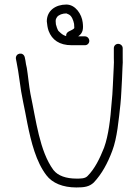

<svg xmlns="http://www.w3.org/2000/svg" viewBox="-20 -841 610 845"><path d="M500 -648C489.4 -648 481 -639.6 481 -629V-585C481.7 -573.7 481.5 -560.2 480.5 -544.5C477.2 -492.7 476.8 -436.4 471 -386C466.2 -321.5 457.9 -245.3 438 -191C418.7 -142.6 397.3 -98.3 365 -66C353.6 -54.6 335 -55 316 -55C271.7 -55 235 -67 215 -93C154.1 -176 138.9 -310.7 114 -428C107.6 -462.1 103.1 -511.6 98 -542C95.3 -552.7 93.3 -563.3 92 -574L89 -589C82.6 -614.8 46.8 -607.8 50 -582L53 -567C58.5 -537.6 61.3 -523.2 66 -487C74.2 -419.5 88.8 -363.3 100 -300C117.4 -213.1 139.3 -128.4 184 -70C210.3 -35 256.9 -16 316 -16C350.8 -16 373 -19 393 -38C428.3 -75.8 453.4 -122 474 -177C495.7 -233.7 502.4 -313.8 510 -382C514 -419.3 514.3 -453.5 517 -493L519 -543C520.3 -559 520.7 -573.3 520 -586V-629C520 -639.6 510.6 -648 500 -648ZM271 -682 261 -686C252.1 -690.4 243.3 -698.7 237 -705C233.4 -709.8 227.1 -727.5 226 -734C226 -738.7 225.7 -743.3 225 -748C225 -756.9 227.4 -760.1 231 -766C238.5 -776 255.5 -782 272 -782C274 -781.3 277.5 -779.8 282.5 -777.5C296 -771.2 302.9 -751.4 306 -736C306 -732 306.3 -726.3 307 -719C307 -717.7 306.3 -716.3 305 -715C292.2 -703.8 269.6 -703.7 271 -682ZM186 -747C188 -731.1 188.6 -720.3 194 -705C208.8 -665.5 241.5 -642 295 -642H354C364.6 -642 373 -650.4 373 -661C373 -671.6 364.6 -681 354 -681H324C345.3 -695.2 347.5 -713.8 344 -742C340 -777.9 312.4 -821 272 -821C224.6 -821 186 -794.4 186 -747Z"/></svg>

Font: Just Breathe
Style: Regular
Weight: 400
Foundry: Cannot Into Space Fonts
Version: Version 0.72